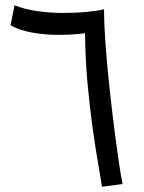

<svg xmlns="http://www.w3.org/2000/svg" viewBox="-20 -702 544 727"><path d="M366 5Q362 -23 352 -80Q342 -137 331 -215Q320 -293 311.5 -385Q303 -477 302 -576Q254 -570 202 -570Q150 -570 102.5 -578.5Q55 -587 20 -606L35 -682Q72 -667 120.5 -660Q169 -653 218.5 -653Q268 -653 309.5 -657Q351 -661 374 -667Q374 -610 379.5 -535Q385 -460 393.5 -380Q402 -300 411.5 -225Q421 -150 429.5 -92Q438 -34 444 -5Z"/></svg>

Font: Go Noto Kurrent-Regular
Style: Regular
Weight: 400
Designer: Monotype Design Team
Foundry: Monotype Imaging Inc.
Version: Version 2.012; ttfautohint (v1.8.4.7-5d5b)